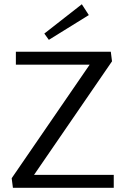

<svg xmlns="http://www.w3.org/2000/svg" viewBox="-20 -897 598 917"><path d="M404.2 -825 213.3 -706.7 191.7 -736.7 370.8 -876.7ZM35.8 -45.8 408.3 -588.3H55.8V-650H509.2L515 -604.2L142.5 -61.7H523.3V0H41.7Z"/></svg>

Font: Boon
Style: Regular
Weight: 400
Designer: Sungsit Sawaiwan
Foundry: FontUni
Version: Version 3.0